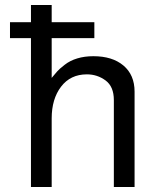

<svg xmlns="http://www.w3.org/2000/svg" viewBox="-20 -749 619 769"><path d="M436 -348.1Q436 -402.3 402.8 -426.8Q369.6 -451.2 328.1 -451.2Q262.2 -451.2 224.6 -401.9Q187 -352.5 187 -274.9V0H104V-596.2H20V-660.2H104V-729H187V-660.2H357.9V-596.2H187V-437Q191.4 -442.4 209 -462.9Q216.3 -471.7 238.8 -489.3Q260.3 -506.3 289.6 -515.1Q318.8 -523.9 354 -523.9Q429.7 -523.9 474.1 -486.8Q519 -449.2 519 -381.8V0H436Z"/></svg>

Font: Miedinger*
Style: Book
Weight: 400
Version: Version 001.000